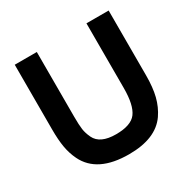

<svg xmlns="http://www.w3.org/2000/svg" viewBox="-168 -903 1079 1086"><g transform="rotate(-30 371.5 -360.0)"><path d="M533.2 -318.8V-741.2H678.2V-317.9Q678.2 -239.7 664.1 -183.1Q649.9 -126.5 618.2 -80.1Q547.9 21 373 21Q166.5 21 102.1 -111.8Q81.5 -154.3 73.2 -202.4Q64.9 -250.5 64.9 -317.9V-741.2H209V-318.8Q209 -264.6 213.1 -235.6Q217.3 -206.5 231.9 -175.8Q261.2 -113.8 365.2 -113.8Q463.4 -113.8 498 -160.2Q533.2 -207.5 533.2 -318.8Z"/></g></svg>

Font: Miedinger*
Style: Bold
Weight: 700
Version: Version 001.000